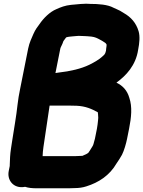

<svg xmlns="http://www.w3.org/2000/svg" viewBox="-20 -795 770 1033"><path d="M550.2 -521.9C545.6 -501.2 540.1 -499.8 527.9 -488.6C511.9 -474 485.6 -458.9 461.3 -446.9C416.6 -425 357 -411.4 297.1 -404.8C296.8 -404.8 296.3 -404.8 295.9 -404.7L278.3 -402L304.6 -534C306.3 -542.4 314.6 -552.8 321.2 -573.9C324.8 -578.9 330.9 -587.5 335.8 -593.7C344.3 -597.2 359.8 -598.3 368 -599.1L390.7 -601.1C396 -601.8 397.6 -601.9 403.3 -602C411 -601.5 422.3 -601 431 -601C444.3 -601 454.3 -599.4 472.1 -598.1C491.1 -595.8 503.8 -589.5 517.9 -581.6L529.6 -575.2C545.5 -564 547.1 -566.1 553.2 -556C553 -552.3 554 -551.1 553 -546C551.3 -537.2 551.2 -531.1 550.2 -521.9ZM443.7 -775C422.7 -775 400.8 -772.3 384.6 -770.9L362.1 -768.9C330.1 -765.6 306.4 -756.1 283.3 -745.7C247.5 -731 213.7 -696.5 192.6 -665.4C181.5 -650.6 170 -635.8 159.9 -612.6C150.8 -591 138.1 -566.6 131.6 -534L88.3 -317C82.5 -288.1 77.1 -258.8 74.2 -230.6C67.9 -171 55.3 -101.3 45.4 -36.8L39 5.1C34.2 36.1 33.4 63.6 32.6 89.1C32.4 92.5 32.5 97.5 32.4 98.2L27 125C17.7 171.6 48.1 212 95.7 212C102.3 212 106.3 211.7 115 210.1C133.1 216 153.1 218 176.5 218H350.5C361.4 218 371.5 217.7 381.6 217C403.6 216.9 425 214.2 444.7 207.6C510.8 187 569.7 149.1 607.2 83.9C615.5 72 627.9 53.4 636.3 37.7C647.7 15.3 658.5 -22.6 663.6 -48L674.4 -102C686.9 -164.7 692.2 -220.2 675.9 -268.4C664.4 -308.6 640.8 -333.7 606.5 -350.4C658.2 -388 710.7 -442.8 723.3 -527.7C730.4 -563.5 733.9 -599.6 725.6 -627.2C712.2 -671.8 685.3 -702.7 645.3 -725.2L625.7 -737.2C611.2 -745.2 598.7 -748.9 590.6 -753.4C559.6 -770.6 509.5 -774 465.5 -774C459.2 -774 451.5 -775 443.7 -775ZM483.2 -21C481.1 -10.5 474.6 -4.4 463 15.7C461.3 18 458.6 21.7 455.4 26.9C450.2 31.6 437.4 38.1 423.4 43.4C420.5 43.7 417.1 44 409.2 44C399.3 44.8 393.8 45 385 45H211C210.5 45 209.9 45 209.3 45C209.7 30 211.1 14.3 213.6 -3.3C224.7 -76.1 235.6 -153.7 246.9 -227H345.3C362.3 -227 378.4 -226.7 392.9 -226C441 -223.5 472.3 -209.5 506.2 -191C507.6 -185.4 507.6 -176.3 508.6 -161.2L507.5 -147.2C506.3 -134.9 504 -115.1 501.4 -102L490.6 -48C489.4 -41.9 485.2 -31 483.2 -21Z"/></svg>

Font: Smoothie
Style: BdIt
Weight: 700
Foundry: Cannot Into Space Fonts
Version: Version 0.8